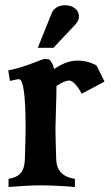

<svg xmlns="http://www.w3.org/2000/svg" viewBox="-20 -726 430 747"><path d="M152.8 -497.1 172.4 -494.6Q184.6 -481 190.9 -457.5Q237.8 -490.2 281.7 -490.2Q321.8 -490.2 355.5 -471.2L386.7 -408.7L297.9 -361.3Q270 -412.6 248.5 -412.6Q231.9 -412.6 199.7 -391.6V-382.8Q199.7 -357.9 197.8 -303.5Q195.8 -249 195.8 -227.1Q195.8 -193.8 198.7 -106Q200.7 -40.5 271.5 -30.3V1.5Q192.4 -4.9 137.7 -4.9Q92.8 -4.9 13.2 1.5V-30.3Q45.9 -35.2 60.8 -53Q75.7 -70.8 76.7 -106Q79.6 -196.8 79.6 -230Q79.6 -418 53.2 -418Q47.9 -418 18.6 -411.1L12.2 -452.1Q41 -458 64.5 -465.3Q87.9 -472.7 112.8 -482.4Q137.7 -492.2 152.8 -497.1ZM188 -540H127L182.1 -677.2Q186.5 -688 200 -696.8Q213.4 -705.6 232.4 -705.6Q256.3 -705.6 271.7 -693.4Q287.1 -681.2 287.1 -661.6Q287.1 -645 273.4 -631.3H273.9Q259.8 -616.7 230.7 -585.7Q201.7 -554.7 188 -540Z"/></svg>

Font: Flanker
Style: Bold
Weight: 700
Designer: Flanker
Foundry: Flanker
Version: Version 2.021